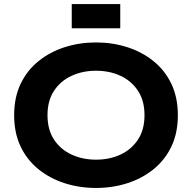

<svg xmlns="http://www.w3.org/2000/svg" viewBox="-20 -920 950 950"><path d="M50 -350Q50 -438 82 -505Q114 -572 170.5 -617.5Q227 -663 300 -686.5Q373 -710 455 -710Q537 -710 610 -686.5Q683 -663 739.5 -617.5Q796 -572 828 -505Q860 -438 860 -350Q860 -262 828 -195Q796 -128 739.5 -82.5Q683 -37 610 -13.5Q537 10 455 10Q373 10 300 -13.5Q227 -37 170.5 -82.5Q114 -128 82 -195Q50 -262 50 -350ZM215 -350Q215 -278 247.5 -229Q280 -180 334.5 -155Q389 -130 455 -130Q522 -130 576 -155Q630 -180 662.5 -229Q695 -278 695 -350Q695 -422 662.5 -471Q630 -520 576 -545Q522 -570 455 -570Q389 -570 334.5 -545Q280 -520 247.5 -471Q215 -422 215 -350ZM335 -780V-900H575V-780Z"/></svg>

Font: Copperplate Sans CC
Style: Bold
Weight: 700
Designer: indestructible type*
Foundry: Cowboy Collective
Version: Version 1.000